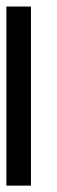

<svg xmlns="http://www.w3.org/2000/svg" viewBox="-20 -582 178 602"><path d="M0 -561.5H77.1V0H0Z"/></svg>

Font: Kadhim
Style: Regular
Weight: 400
Designer: Developer/ Husham Jawad
Version: Version 1.00;December 29, 2020;FontCreator 13.0.0.2683 32-bi